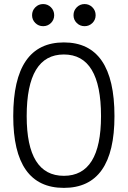

<svg xmlns="http://www.w3.org/2000/svg" viewBox="-20 -911 626 941"><path d="M293 9.8Q44.9 9.8 44.9 -341.8Q44.9 -703.1 293 -703.1Q541 -703.1 541 -341.8Q541 9.8 293 9.8ZM293 -49.3Q475.1 -49.3 475.1 -341.8Q475.1 -644 293 -644Q110.8 -644 110.8 -341.8Q110.8 -49.3 293 -49.3ZM191.4 -782.7Q168.9 -782.7 153.1 -798.3Q137.2 -814 137.2 -836.4Q137.2 -859.4 153.1 -875.2Q168.9 -891.1 191.4 -891.1Q213.9 -891.1 229.7 -875.2Q245.6 -859.4 245.6 -836.4Q245.6 -814 229.7 -798.3Q213.9 -782.7 191.4 -782.7ZM394.5 -782.7Q372.1 -782.7 356.2 -798.3Q340.3 -814 340.3 -836.4Q340.3 -859.4 356.2 -875.2Q372.1 -891.1 394.5 -891.1Q417 -891.1 432.9 -875.2Q448.7 -859.4 448.7 -836.4Q448.7 -814 432.9 -798.3Q417 -782.7 394.5 -782.7Z"/></svg>

Font: Cascadia Code NF Light
Style: Regular
Weight: 300
Monospace: yes
Designer: Aaron Bell
Foundry: Saja Typeworks
Version: Version 2404.023; ttfautohint (v1.8.4)